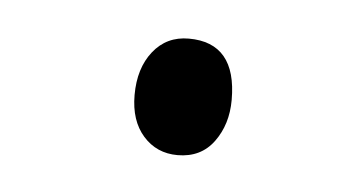

<svg xmlns="http://www.w3.org/2000/svg" viewBox="-26 -125 295 164"><g transform="rotate(5 122.0 -43.0)"><path d="M89 -41Q89 -64 100.5 -78.5Q112 -93 131 -93Q172 -93 172 -44Q172 -23 161 -8Q150 7 130 7Q112 7 100.5 -6Q89 -19 89 -41Z"/></g></svg>

Font: Literata 72pt ExtraLight
Style: Italic
Weight: 200
Italic angle: -2°
Designer: Latin by Veronika Burian and Jose Scaglione. Greek by Irene Vlachou. Cyrillic by Vera Evstafieva
Foundry: TypeTogether
Version: Version 3.002